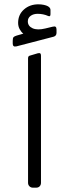

<svg xmlns="http://www.w3.org/2000/svg" viewBox="-20 -865 320 890"><path d="M133 5Q123 5 116.5 -1.5Q110 -8 110 -18V-594Q110 -600 112 -603Q114 -606 118 -607L155 -618Q163 -620 166.5 -617.5Q170 -615 170 -607V-18Q170 -8 164 -1.5Q158 5 147 5ZM56 -650Q47 -648 43 -651.5Q39 -655 39 -663V-676Q39 -689 43 -693Q47 -697 57 -700L88 -709Q78 -717 71 -730Q64 -743 64 -759Q64 -797 91 -821Q118 -845 158 -845Q171 -845 183 -842.5Q195 -840 202 -836Q214 -829 214 -819V-799Q214 -786 203 -791Q192 -796 179.5 -798.5Q167 -801 155 -801Q135 -801 122 -791.5Q109 -782 109 -766Q109 -744 131 -734Q153 -724 190 -733L223 -741Q234 -744 238 -740.5Q242 -737 242 -728V-713Q242 -699 229 -695Z"/></svg>

Font: Rubik Light
Style: Italic
Weight: 300
Italic angle: -12°
Designer: Hubert and Fischer
Foundry: Hubert and Fischer
Version: Version 2.300;gftools[0.9.30]